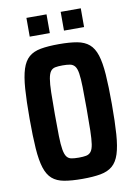

<svg xmlns="http://www.w3.org/2000/svg" viewBox="-94 -919 701 988"><g transform="rotate(-10 256.0 -425.0)"><path d="M256 8Q199 8 160.5 1Q122 -6 98.5 -26.5Q75 -47 62.5 -86Q50 -125 45.5 -188Q41 -251 41 -344Q41 -437 45.5 -500Q50 -563 62.5 -602Q75 -641 98.5 -661.5Q122 -682 160.5 -689Q199 -696 256 -696Q312 -696 350.5 -689Q389 -682 413 -661.5Q437 -641 449.5 -602Q462 -563 466.5 -500Q471 -437 471 -344Q471 -251 466.5 -188Q462 -125 449.5 -86Q437 -47 413 -26.5Q389 -6 350.5 1Q312 8 256 8ZM256 -103Q279 -103 294.5 -106Q310 -109 319.5 -121Q329 -133 333 -159Q337 -185 338 -230Q339 -275 339 -344Q339 -413 338 -458Q337 -503 333 -529Q329 -555 319.5 -567Q310 -579 294.5 -582Q279 -585 256 -585Q232 -585 217 -582Q202 -579 193 -567Q184 -555 179.5 -529Q175 -503 174 -458Q173 -413 173 -344Q173 -275 174 -230Q175 -185 179.5 -159Q184 -133 193 -121Q202 -109 217 -106Q232 -103 256 -103ZM115 -760V-858H220V-760ZM294 -760V-858H399V-760Z"/></g></svg>

Font: Saira Condensed
Style: Bold
Weight: 700
Width: 3
Designer: Hector Gatti with collaboration of the Omnibus-Type team
Foundry: Omnibus-Type
Version: Version 1.101